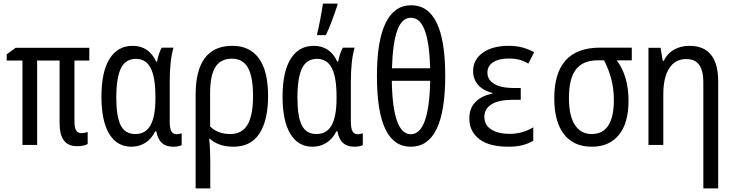

<svg xmlns="http://www.w3.org/2000/svg" viewBox="-20 -800 4040 1060"><path d="M309 -119V-466H185V0H104V-466H17V-500L66 -536H473V-466H391V-132Q391 -96 400 -80.5Q409 -65 429 -65Q449 -65 464 -72V-5Q445 7 404 7Q309 7 309 -119Z M540 -266Q540 -404 585 -475.5Q630 -547 712 -547Q802 -547 842 -460H847Q856 -507 873 -537H938Q917 -468 917 -349V-129Q917 -92 926 -75.5Q935 -59 955 -59Q968 -59 983 -64V1Q977 5 964 7.5Q951 10 936 10Q897 10 874 -10.5Q851 -31 843 -75H837Q817 -34 783 -12Q749 10 705 10Q626 10 583 -61Q540 -132 540 -266ZM838 -256V-267Q838 -373 812 -424Q786 -475 730 -475Q673 -475 647.5 -423Q622 -371 622 -261Q622 -158 646 -109Q670 -60 727 -60Q784 -60 811 -108.5Q838 -157 838 -256Z M1060 -276Q1060 -547 1263 -547Q1359 -547 1409.5 -477.5Q1460 -408 1460 -270Q1460 -136 1412.5 -63Q1365 10 1269 10Q1188 10 1140 -33H1135Q1141 22 1141 98V240H1060ZM1377 -270Q1377 -376 1349 -426Q1321 -476 1260 -476Q1198 -476 1169 -429.5Q1140 -383 1140 -286V-102Q1182 -60 1251 -60Q1316 -60 1346.5 -111.5Q1377 -163 1377 -270Z M1540 -266Q1540 -404 1585 -475.5Q1630 -547 1712 -547Q1802 -547 1842 -460H1847Q1856 -507 1873 -537H1938Q1917 -468 1917 -349V-129Q1917 -92 1926 -75.5Q1935 -59 1955 -59Q1968 -59 1983 -64V1Q1977 5 1964 7.5Q1951 10 1936 10Q1897 10 1874 -10.5Q1851 -31 1843 -75H1837Q1817 -34 1783 -12Q1749 10 1705 10Q1626 10 1583 -61Q1540 -132 1540 -266ZM1838 -256V-267Q1838 -373 1812 -424Q1786 -475 1730 -475Q1673 -475 1647.5 -423Q1622 -371 1622 -261Q1622 -158 1646 -109Q1670 -60 1727 -60Q1784 -60 1811 -108.5Q1838 -157 1838 -256ZM1731 -614Q1737 -635 1747.5 -690.5Q1758 -746 1763 -780H1843V-772Q1806 -661 1779 -606H1731Z M2061 -381Q2061 -575 2109 -673Q2157 -771 2250 -771Q2438 -771 2438 -382Q2438 10 2248 10Q2154 10 2107.5 -87Q2061 -184 2061 -381ZM2355 -423Q2351 -563 2325 -632.5Q2299 -702 2249 -702Q2199 -702 2173.5 -633Q2148 -564 2144 -423ZM2355 -354H2143Q2148 -59 2248 -59Q2349 -59 2355 -354Z M2571 -146Q2571 -202 2604.5 -236.5Q2638 -271 2698 -283V-287Q2647 -300 2619.5 -331.5Q2592 -363 2592 -407Q2592 -471 2645.5 -509Q2699 -547 2788 -547Q2828 -547 2861.5 -538.5Q2895 -530 2929 -512L2897 -449Q2869 -465 2844.5 -471Q2820 -477 2792 -477Q2734 -477 2702.5 -456.5Q2671 -436 2671 -399Q2671 -359 2709 -336.5Q2747 -314 2819 -314H2855V-249H2812Q2733 -249 2693.5 -224Q2654 -199 2654 -155Q2654 -109 2692.5 -85Q2731 -61 2793 -61Q2864 -61 2924 -97V-23Q2895 -6 2862.5 2Q2830 10 2787 10Q2680 10 2625.5 -32.5Q2571 -75 2571 -146Z M3040 -258Q3040 -537 3293 -537H3468V-467H3385Q3450 -380 3450 -243Q3450 -121 3397 -55.5Q3344 10 3247 10Q3147 10 3093.5 -59Q3040 -128 3040 -258ZM3369 -247Q3369 -308 3355.5 -361Q3342 -414 3315 -467H3280Q3198 -467 3159.5 -416.5Q3121 -366 3121 -259Q3121 -160 3154 -110Q3187 -60 3247 -60Q3308 -60 3338.5 -107.5Q3369 -155 3369 -247Z M3945 -350V0V240H3863V-121V-346Q3863 -410 3840 -442Q3817 -474 3769 -474Q3708 -474 3675 -423.5Q3642 -373 3642 -279V0H3560V-536H3627L3639 -464H3644Q3664 -505 3701.5 -526Q3739 -547 3786 -547Q3945 -547 3945 -350Z"/></svg>

Font: Noto Sans Mono UI Cond
Style: Regular
Weight: 400
Width: 3
Monospace: yes
Designer: Monotype Design team
Foundry: Monotype Imaging Inc.
Version: Version 1.000